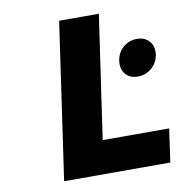

<svg xmlns="http://www.w3.org/2000/svg" viewBox="-79 -773 794 846"><g transform="rotate(-10 318.0 -350.0)"><path d="M140.1 0 241.2 -700.2H418.9L338.9 -148.9H636.2L615.2 0ZM564 -562Q600.1 -562 619.9 -538.8Q639.6 -515.6 634.8 -480Q629.9 -444.3 603 -421.1Q576.2 -397.9 540 -397.9Q504.9 -397.9 485.6 -421.1Q466.3 -444.3 471.2 -480Q476.1 -515.6 502.4 -538.8Q528.8 -562 564 -562Z"/></g></svg>

Font: Trueno
Style: Bold Italic
Weight: 700
Designer: Julieta Ulanovsky
Foundry: Julieta Ulanovsky
Version: Version 3.001b | FøM Fix